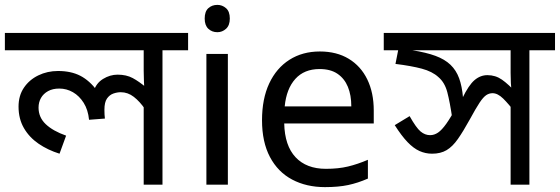

<svg xmlns="http://www.w3.org/2000/svg" viewBox="-30 -757 2295 787"><path d="M741 -622V-551H636V0H559V-335L565 -309Q543 -341 518.5 -360Q494 -379 465 -379Q450 -379 434.5 -373.5Q419 -368 408.5 -353Q398 -338 398 -307Q398 -296 398.5 -287.5Q399 -279 400 -271L335 -266Q331 -307 313 -335.5Q295 -364 269 -379Q243 -394 213 -394Q186 -394 167 -383.5Q148 -373 138 -355.5Q128 -338 128 -316Q128 -276 157.5 -248Q187 -220 241 -201L214 -127Q166 -142 128 -168Q90 -194 68 -232Q46 -270 46 -320Q46 -365 68 -397.5Q90 -430 127 -448Q164 -466 208 -466Q261 -466 299 -446.5Q337 -427 369 -384L354 -383Q364 -416 392.5 -433.5Q421 -451 452 -451Q488 -451 514 -437Q540 -423 571 -397L562 -382Q561 -403 560 -424Q559 -445 559 -467V-551H-10V-622Z M904 -536V0H816V-536ZM861 -737Q881 -737 896.5 -723.5Q912 -710 912 -681Q912 -653 896.5 -639Q881 -625 861 -625Q839 -625 824 -639Q809 -653 809 -681Q809 -710 824 -723.5Q839 -737 861 -737Z M1281 -546Q1350 -546 1399.5 -516Q1449 -486 1475.5 -431.5Q1502 -377 1502 -304V-251H1135Q1137 -160 1181.5 -112.5Q1226 -65 1306 -65Q1357 -65 1396.5 -74.5Q1436 -84 1478 -102V-25Q1437 -7 1397 1.5Q1357 10 1302 10Q1226 10 1167.5 -21Q1109 -52 1076.5 -113.5Q1044 -175 1044 -264Q1044 -352 1073.5 -415Q1103 -478 1156.5 -512Q1210 -546 1281 -546ZM1280 -474Q1217 -474 1180.5 -433.5Q1144 -393 1137 -321H1410Q1410 -367 1396 -401Q1382 -435 1353.5 -454.5Q1325 -474 1280 -474Z M2245 -622V-551H2140V0H2063V-353L2086 -290Q2055 -331 2032.5 -353Q2010 -375 1989 -375Q1975 -375 1963 -367Q1951 -359 1936 -336.5Q1921 -314 1896 -268Q1869 -219 1847 -187.5Q1825 -156 1800.5 -141.5Q1776 -127 1741 -127Q1714 -127 1689.5 -138Q1665 -149 1640.5 -174.5Q1616 -200 1588 -244L1649 -281Q1676 -233 1694 -218Q1712 -203 1733 -203Q1750 -203 1765.5 -213.5Q1781 -224 1799.5 -250Q1818 -276 1842 -321L1865 -354Q1891 -408 1915 -428.5Q1939 -449 1968 -449Q2001 -449 2027.5 -430.5Q2054 -412 2089 -374L2069 -373Q2065 -396 2064 -416.5Q2063 -437 2063 -458V-551H1543V-622ZM1824 -271Q1814 -339 1803.5 -379Q1793 -419 1767 -441Q1742 -464 1699 -475.5Q1656 -487 1591 -495L1606 -571L1660 -551Q1717 -542 1755 -528Q1793 -514 1816.5 -491.5Q1840 -469 1852 -436Q1864 -403 1868 -356Z"/></svg>

Font: bangla115
Style: Regular
Weight: 400
Designer: Jelle Bosma - Monotype Design Team
Foundry: Monotype Imaging Inc.
Version: Version 2.003